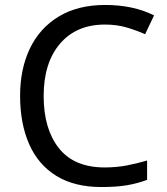

<svg xmlns="http://www.w3.org/2000/svg" viewBox="-20 -744 672 774"><path d="M403 -645Q288 -645 222 -568Q156 -491 156 -357Q156 -224 217.5 -146.5Q279 -69 402 -69Q449 -69 491 -77Q533 -85 573 -97V-19Q533 -4 490.5 3Q448 10 389 10Q280 10 207 -35Q134 -80 97.5 -163Q61 -246 61 -358Q61 -466 100.5 -548.5Q140 -631 217 -677.5Q294 -724 404 -724Q517 -724 601 -682L565 -606Q532 -621 491.5 -633Q451 -645 403 -645Z"/></svg>

Font: Noto Sans Chorasmian
Style: Regular
Weight: 400
Designer: Federico Parra Barrios
Foundry: Google LLC
Version: Version 1.004; ttfautohint (v1.8.4.7-5d5b)